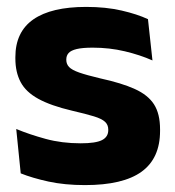

<svg xmlns="http://www.w3.org/2000/svg" viewBox="-20 -524 506 556"><path d="M226 12Q167.5 12 120.5 1.8Q73.5 -8.5 40 -22L27 -150.5Q65.5 -134.5 112.2 -121.8Q159 -109 213.5 -109Q257 -109 275.2 -118.2Q293.5 -127.5 293.5 -147V-149Q293.5 -162.5 284.2 -171.2Q275 -180 252.2 -187Q229.5 -194 188.5 -203.5Q127 -218 91 -237.8Q55 -257.5 39.8 -286.2Q24.5 -315 24.5 -354.5V-358.5Q24.5 -431.5 76.5 -467.8Q128.5 -504 229.5 -504Q286.5 -504 332 -493.5Q377.5 -483 408.5 -468.5L421.5 -349Q385.5 -365 341.2 -375.5Q297 -386 248.5 -386Q219 -386 202.2 -382Q185.5 -378 178.8 -370.5Q172 -363 172 -352V-350.5Q172 -338.5 180 -330Q188 -321.5 209.2 -314Q230.5 -306.5 270.5 -297Q332.5 -283.5 370.5 -266.2Q408.5 -249 426 -221.8Q443.5 -194.5 443.5 -149.5V-145Q443.5 -65.5 390 -26.8Q336.5 12 226 12Z"/></svg>

Font: Anek Devanagari Medium
Style: Bold
Weight: 700
Version: Version 1.003